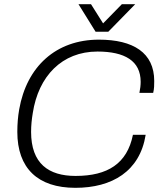

<svg xmlns="http://www.w3.org/2000/svg" viewBox="-20 -888 775 920"><path d="M628 -868H564L474 -776L416 -868H356L438 -736H499ZM341 12C517 12 650 -67 678 -242H617C589 -104 496 -45 342 -45C213 -45 129 -104 129 -256C129 -287 132 -316 137 -346C164 -523 277 -641 447 -641C578 -641 654 -596 654 -496C654 -480 652 -462 648 -443H714C719 -463 719 -482 719 -500C719 -635 619 -698 454 -698C248 -698 108 -569 72 -364C66 -330 63 -294 63 -256C63 -82 161 12 341 12Z"/></svg>

Font: Archivo ExtraLight
Style: Italic
Weight: 200
Italic angle: -10°
Designer: Hector Gatti
Foundry: Omnibus-Type
Version: Version 2.001